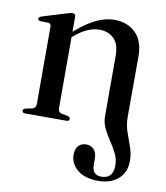

<svg xmlns="http://www.w3.org/2000/svg" viewBox="-79 -530 712 826"><g transform="rotate(10 277.0 -117.0)"><path d="M386.5 -48V-311.5Q386.5 -362 362.5 -386.2Q338.5 -410.5 298.5 -410.5Q274 -410.5 247 -399Q220 -387.5 190 -361.5L185.5 -357.5V-49Q185.5 -29.5 202 -26L228.5 -21Q239 -17.5 239 -10Q239 0 226 0H46.5Q33 0 33 -10Q33 -17.5 44 -21L72 -26.5Q88.5 -31 88.5 -48.5V-387Q88.5 -400 77 -401.5L41 -402.5Q30.5 -404 30.5 -411.5Q30.5 -418.5 43 -423L147.5 -455Q164.5 -460.5 172.5 -460.5Q185.5 -460.5 185.5 -446.5V-381.5Q238 -427 278.2 -445.2Q318.5 -463.5 355.5 -463.5Q412 -463.5 447.8 -428.5Q483.5 -393.5 483.5 -326.5L483 -64.5Q483 -27 493.8 3.5Q504.5 34 515 63Q525.5 92 525.5 124Q525.5 172 493 201.5Q460.5 231 405 231Q346 231 314 203.8Q282 176.5 282 139Q282 112.5 294.8 99Q307.5 85.5 328.5 85.5Q349.5 85.5 362.2 100Q375 114.5 375 137.5V165Q375 211 415.5 211Q467 210.5 467 153Q467 126 455 101.8Q443 77.5 427 53.8Q411 30 398.8 5Q386.5 -20 386.5 -48Z"/></g></svg>

Font: Fraunces 72pt
Style: Regular
Weight: 400
Version: Version 1.000;[0bf87f6ff]